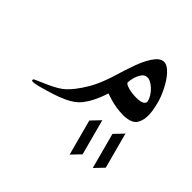

<svg xmlns="http://www.w3.org/2000/svg" viewBox="-103 -325 625 624"><g transform="rotate(30 209.0 -13.0)"><path d="M7.8 49.8Q3.9 48.8 3.9 45.9Q3.9 43.5 5.4 42.2Q6.8 41 10.3 40.5Q37.6 36.6 56.2 33.4Q74.7 30.3 88.6 26.4Q102.5 22.5 113.8 16.6Q125 10.7 138.2 1Q154.8 -11.2 174.3 -30.3Q193.8 -49.3 214.8 -79.6Q221.2 -88.4 229.7 -102.3Q238.3 -116.2 248.3 -131.8Q258.3 -147.5 269.5 -163.3Q280.8 -179.2 292.5 -191.9Q304.2 -204.6 315.9 -212.6Q327.6 -220.7 338.9 -220.7Q349.1 -220.7 356.9 -213.4Q364.7 -206.1 370.8 -194.8Q377 -183.6 381.3 -169.7Q385.7 -155.8 388.4 -142.3Q391.1 -128.9 392.3 -117.7Q393.6 -106.4 393.6 -100.1Q393.6 -86.4 392.3 -69.1Q391.1 -51.8 386 -36.4Q380.9 -21 370.6 -10.3Q360.4 0.5 342.8 0.5Q328.6 0.5 314.2 -3.7Q299.8 -7.8 286.1 -13.9Q272.5 -20 260.7 -27.1Q249 -34.2 239.7 -40.5Q231.4 -27.3 224.1 -17.8Q216.8 -8.3 210.2 -0.7Q203.6 6.8 196.8 13.2Q189.9 19.5 182.1 25.4Q171.9 33.2 158.7 38.3Q145.5 43.5 127.2 46.6Q108.9 49.8 85 51Q61 52.2 30.3 52.2Q24.9 52.2 17.8 51.5Q10.7 50.8 7.8 49.8ZM275.9 -102.5Q276.4 -97.7 283.9 -92Q291.5 -86.4 302.2 -81.5Q313 -76.7 325 -73.5Q336.9 -70.3 345.7 -70.3Q353 -70.3 358.2 -73.7Q363.3 -77.1 363.3 -85Q363.3 -93.3 359.9 -104.2Q356.4 -115.2 350.1 -125.5Q343.8 -135.7 335.4 -142.8Q327.1 -149.9 316.9 -149.9Q310.5 -149.9 304.2 -145.3Q297.9 -140.6 292.2 -133.5Q286.6 -126.5 282.5 -118.2Q278.3 -109.9 275.9 -102.5ZM266.1 172.9 230 194.8V66.9L266.1 44.9ZM353 172.9 316.9 194.8V66.9L353 44.9Z"/></g></svg>

Font: Scheherazade Urdu
Style: Regular
Weight: 400
Designer: SIL International
Foundry: SIL International
Version: Version 1.005 (build 117/117)